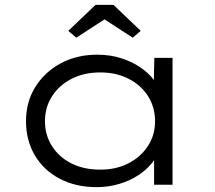

<svg xmlns="http://www.w3.org/2000/svg" viewBox="-20 -760 885 790"><path d="M378 10Q291 10 225 -25Q159 -60 123 -121.5Q87 -183 87 -261Q87 -341 125.5 -402.5Q164 -464 230 -499.5Q296 -535 380 -535Q433 -535 478.5 -520.5Q524 -506 558 -482.5Q592 -459 613 -431Q634 -403 638 -374L612 -380L615 -522H690V0H614V-141L634 -150Q630 -121 607.5 -92Q585 -63 550.5 -40Q516 -17 471.5 -3.5Q427 10 378 10ZM393 -62Q458 -62 508.5 -88Q559 -114 588.5 -159Q618 -204 618 -261Q618 -319 589 -364.5Q560 -410 509 -436Q458 -462 393 -462Q326 -462 275 -436Q224 -410 194.5 -364.5Q165 -319 165 -261Q165 -205 193.5 -159.5Q222 -114 273 -88Q324 -62 393 -62ZM294 -605 261 -633 373 -740H447L559 -633L526 -605L395 -690H425Z"/></svg>

Font: Lexend Mega Light
Style: Regular
Weight: 300
Version: Version 1.007